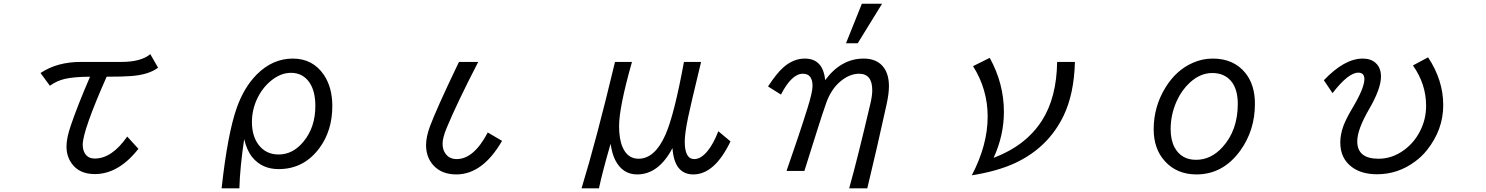

<svg xmlns="http://www.w3.org/2000/svg" viewBox="-20 -900 8040 1039"><path d="M199.2 -504.9Q289.1 -564.9 417 -564.9H637.2Q742.7 -564.9 793.5 -606.9L835.4 -533.7Q784.2 -495.1 688 -488.3Q645 -484.9 557.1 -484.9Q427.7 -192.4 427.7 -117.2Q427.7 -85 442.4 -65.4Q459.5 -42 492.7 -42Q585.4 -42 668.5 -161.1L729 -94.7Q621.6 42 493.2 42Q408.7 42 368.2 -15.1Q339.8 -54.2 339.8 -107.4Q339.8 -152.8 362.8 -219.7Q398.9 -326.7 467.3 -484.9Q379.4 -484.4 331.1 -473.1Q287.1 -462.9 250 -436Z M1179.2 119.1Q1211.9 -178.2 1261.7 -317.9Q1300.8 -427.7 1369.1 -496.6Q1455.1 -583 1564.5 -583Q1672.4 -583 1732.4 -495.1Q1778.3 -427.2 1778.3 -326.2Q1778.3 -193.8 1709.5 -100.1Q1625 15.1 1487.8 15.1Q1397.9 15.1 1345.2 -49.3Q1315.9 -85.4 1301.3 -147Q1278.3 8.3 1275.4 119.1ZM1554.7 -505.9Q1498.5 -505.9 1446.3 -462.9Q1399.9 -424.8 1372.1 -366.7Q1343.3 -306.2 1343.3 -239.7Q1343.3 -164.1 1379.4 -116.2Q1419.4 -64 1487.8 -64Q1564.9 -64 1622.1 -133.3Q1686.5 -210.9 1686.5 -326.7Q1686.5 -405.8 1655.3 -452.6Q1619.1 -505.9 1554.7 -505.9Z M2696.8 -137.7Q2591.8 43.9 2449.2 43.9Q2369.6 43.9 2324.7 -5.9Q2285.6 -49.8 2285.6 -115.2Q2285.6 -159.2 2307.1 -217.3Q2342.3 -311 2447.8 -531.7L2463.9 -564.9H2567.9Q2452.6 -341.8 2396 -205.1Q2375 -153.3 2375 -122.6Q2375 -87.4 2393.1 -65.4Q2414.1 -39.1 2451.2 -39.1Q2543.9 -39.1 2619.6 -183.1Z M3127 119.1Q3206.1 -138.7 3308.1 -564.9H3399.9Q3330.1 -319.3 3330.1 -216.8Q3330.1 -147.9 3349.1 -103.5Q3376 -41 3435.5 -41Q3523.9 -41 3581.5 -171.9Q3628.4 -278.3 3681.2 -564.9H3773.9L3764.2 -524.4Q3718.3 -334.5 3704.1 -267.1Q3685.5 -178.2 3685.5 -133.3Q3685.5 -39.1 3737.3 -39.1Q3772.9 -39.1 3809.1 -83Q3840.8 -121.6 3867.2 -189.9L3933.1 -134.8Q3847.2 43.9 3731.9 43.9Q3628.9 43.9 3619.1 -98.6Q3543.9 43.9 3428.2 43.9Q3348.6 43.9 3309.1 -34.2Q3292 -67.9 3284.2 -122.1Q3239.7 31.7 3221.2 119.1Z M4558.1 -666 4644 -879.9H4753.4L4621.6 -666ZM4333 24.9H4236.3Q4269.5 -70.8 4297.9 -155Q4326.2 -239.3 4349.1 -312.5Q4377 -401.4 4377 -434.6Q4377 -501 4324.7 -501Q4264.2 -501 4206.1 -388.2L4136.2 -432.1Q4182.1 -502.4 4217.8 -534.2Q4272.5 -583 4335 -583Q4434.1 -583 4445.3 -466.3Q4531.7 -583 4653.3 -583Q4730 -583 4765.1 -530.8Q4790.5 -493.7 4790.5 -432.6Q4790.5 -392.6 4776.9 -331.5Q4751 -213.4 4725.1 -100.8Q4699.2 11.7 4673.3 119.1H4575.2Q4598.6 36.1 4627.2 -78.4Q4655.8 -192.9 4689.9 -338.4Q4700.2 -382.3 4700.2 -411.6Q4700.2 -501 4629.4 -501Q4575.7 -501 4524.9 -457Q4477.5 -416 4451.7 -344.7Q4430.7 -285.6 4404.1 -200.9Q4377.4 -116.2 4342.8 -6.3Z M5796.9 -564.9Q5792.5 -392.1 5735.4 -273.4Q5652.8 -102.5 5476.1 -19Q5380.9 25.9 5238.8 48.8Q5324.7 -115.2 5324.7 -269Q5324.7 -416.5 5245.6 -542L5335.9 -586.9Q5412.6 -447.8 5412.6 -294.9Q5412.6 -167 5356.9 -45.9Q5530.8 -111.3 5618.2 -247.1Q5697.8 -371.1 5700.7 -564.9Z M6543 -583Q6657.2 -583 6720.2 -503.9Q6771 -439.9 6771 -338.4Q6771 -194.3 6691.4 -84.5Q6598.1 43.9 6454.6 43.9Q6348.6 43.9 6283.7 -27.8Q6223.1 -94.2 6223.1 -200.7Q6223.1 -322.8 6286.6 -425.8Q6345.2 -521.5 6436 -560.5Q6486.8 -583 6543 -583ZM6540 -504.9Q6475.6 -504.9 6418.9 -453.1Q6375 -413.1 6347.7 -353Q6314.9 -280.3 6314.9 -201.2Q6314.9 -142.1 6336.4 -102.1Q6372.6 -35.2 6452.6 -35.2Q6533.2 -35.2 6595.2 -103.5Q6678.2 -194.3 6678.2 -337.9Q6678.2 -420.4 6639.6 -463.9Q6603 -504.9 6540 -504.9Z M7144 -465.8Q7255.4 -583 7354.5 -583Q7397.5 -583 7423.3 -560.1Q7453.1 -534.2 7453.1 -485.8Q7453.1 -419.4 7388.7 -309.1Q7324.7 -198.7 7324.7 -135.3Q7324.7 -41 7439.9 -41Q7514.2 -41 7578.6 -88.4Q7634.3 -129.4 7666 -193.4Q7697.3 -255.9 7697.3 -327.6Q7697.3 -445.3 7626 -545.9L7708 -589.8Q7790 -466.3 7790 -331.1Q7790 -198.2 7702.1 -87.9Q7674.3 -52.7 7638.2 -26.4Q7545.4 43 7431.6 43Q7349.1 43 7296.9 4.9Q7232.9 -42 7232.9 -128.9Q7232.9 -171.9 7250 -219.2Q7263.7 -256.3 7299.3 -316.4Q7363.3 -423.3 7363.3 -472.2Q7363.3 -506.8 7330.1 -506.8Q7276.4 -506.8 7190.9 -396Z"/></svg>

Font: FORM UDPGothic
Style: Regular
Weight: 400
Foundry: Pronama LLC
Version: Version 1.05101